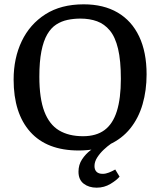

<svg xmlns="http://www.w3.org/2000/svg" viewBox="-20 -681 739 888"><path d="M344 15Q197 15 120 -71Q43 -157 43 -313Q43 -412 80.5 -490.5Q118 -569 190 -615Q262 -661 367 -661Q459 -661 524 -623Q589 -585 623.5 -512.5Q658 -440 658 -337Q658 -263 639.5 -199Q621 -135 582.5 -87Q544 -39 484.5 -12Q425 15 344 15ZM364 -51Q425 -51 463.5 -79.5Q502 -108 520.5 -167Q539 -226 539 -316Q539 -401 526 -455.5Q513 -510 488 -540Q463 -570 429 -582.5Q395 -595 352 -595Q321 -595 292.5 -589Q264 -583 240 -567.5Q216 -552 198.5 -522Q181 -492 171.5 -444Q162 -396 162 -326Q162 -226 185 -165.5Q208 -105 253 -78Q298 -51 364 -51ZM427 187Q391 187 367 168.5Q343 150 343 113Q343 81 359.5 56Q376 31 400 13Q424 -5 447 -16H493Q477 -5 459.5 11.5Q442 28 429.5 47.5Q417 67 417 87Q417 104 426.5 113.5Q436 123 455 123Q469 123 484 117Q499 111 513 103L533 136Q520 152 491 169.5Q462 187 427 187Z"/></svg>

Font: Faustina Medium
Style: Regular
Weight: 500
Designer: Alfonso Garcia
Foundry: http://www.omnibus-type.com
Version: Version 1.200